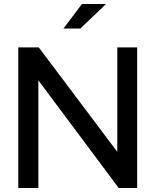

<svg xmlns="http://www.w3.org/2000/svg" viewBox="-20 -936 775 956"><path d="M71 0V-700H173L564 -180V-700H663V0H571L171 -536V0ZM296 -794 388 -916H508L380 -794Z"/></svg>

Font: Red Hat Display Medium
Style: Regular
Weight: 500
Designer: Pentagram, MCKL
Foundry: Pentagram, MCKL
Version: Version 1.023